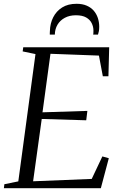

<svg xmlns="http://www.w3.org/2000/svg" viewBox="-30 -992 637 1012"><path d="M-9.5 0 -7 -21 66.5 -36 157 -707 89.5 -721 92.5 -743H545.5L541.5 -590H512L491.5 -699L236 -708.5L194 -400L430.5 -407.5L424.5 -358L190 -365L144.5 -36.5L453.5 -49L509.5 -167.5L543.5 -158L501.5 0ZM373.5 -972Q404.5 -972 427 -962.2Q449.5 -952.5 464 -935.8Q478.5 -919 485.8 -897Q493 -875 493 -851Q493 -836 491 -827.2Q489 -818.5 486.5 -809.5H461Q461.5 -812.5 462.2 -816.8Q463 -821 462.5 -833Q462 -852.5 453 -870.5Q444 -888.5 424 -900Q404 -911.5 370 -911.5Q336.5 -911.5 311.8 -898.2Q287 -885 273.2 -862Q259.5 -839 259 -809.5H232.5Q232.5 -814.5 232.5 -817.5Q232.5 -820.5 233 -828.5Q234 -868.5 250.5 -901Q267 -933.5 297.8 -952.8Q328.5 -972 373.5 -972Z"/></svg>

Font: Merriweather 120pt Light
Style: Italic
Weight: 300
Italic angle: -7.8°
Version: Version 2.101